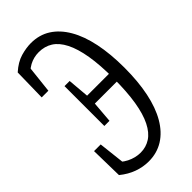

<svg xmlns="http://www.w3.org/2000/svg" viewBox="-260 -818 965 965"><g transform="rotate(-45 222.5 -335.0)"><path d="M23.4 27.3 20 -146.5H67.4L87.4 30.8L40 13.2V-51.8Q72.8 -10.3 108.4 7.3Q144 24.9 180.2 24.9Q219.2 24.9 250.5 4.6Q281.7 -15.6 303.7 -59.6Q325.7 -103.5 336.9 -171.9Q348.1 -240.2 348.1 -335Q348.1 -430.7 336.7 -498.8Q325.2 -566.9 303 -610.6Q280.8 -654.3 248.8 -674.6Q216.8 -694.8 174.8 -694.8Q139.2 -694.8 107.9 -678.2Q76.7 -661.6 43.9 -619.1V-681.6L91.8 -700.7L72.3 -523.4H24.9L28.3 -697.3Q67.4 -732.4 106.7 -743.7Q146 -754.9 179.2 -754.9Q238.3 -754.9 283.7 -726.1Q329.1 -697.3 360.8 -642.8Q392.6 -588.4 408.7 -510.5Q424.8 -432.6 424.8 -335Q424.8 -236.8 408.7 -159.2Q392.6 -81.5 360.8 -27.1Q329.1 27.3 283 56.2Q236.8 85 178.2 85Q138.2 85 99.1 71Q60.1 57.1 23.4 27.3ZM146 -199.2V-482.4H182.6L193.4 -356.4V-332.5L182.6 -199.2ZM168.5 -312.5V-368.2H386.7V-312.5Z"/></g></svg>

Font: Scarab Serif
Style: Regular
Weight: 400
Designer: John Roberts
Foundry: Scarab
Version: 1.0